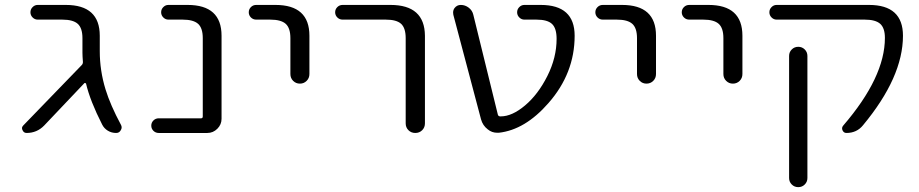

<svg xmlns="http://www.w3.org/2000/svg" viewBox="-20 -562 3728 779"><path d="M384.8 -354.5Q384.8 -275.4 408.2 -199.2Q427.7 -135.7 470.7 -55.7Q473.6 -50.8 473.6 -44.9Q473.6 -39.1 469.7 -33.2Q463.9 -22.5 451.2 -22.5Q432.6 -22.5 417.5 -31.7Q402.3 -41 394.5 -56.6Q345.7 -152.3 329.1 -222.7Q328.1 -224.6 325.7 -225.1Q323.2 -225.6 322.3 -224.6L159.2 -52.7Q129.9 -22.5 87.9 -22.5Q76.2 -22.5 71.3 -34.2Q69.3 -38.1 69.3 -42Q69.3 -47.9 74.2 -52.7L311.5 -297.9Q316.4 -302.7 316.4 -310.5Q314.5 -335 314.5 -347.7V-407.2Q314.5 -448.2 295.4 -465.3Q276.4 -482.4 232.4 -482.4H132.8Q121.1 -482.4 112.3 -491.2Q103.5 -500 103.5 -512.2Q103.5 -524.4 112.3 -533.2Q121.1 -542 132.8 -542H247.1Q384.8 -542 384.8 -417Z M802.7 -407.2Q802.7 -448.2 783.7 -465.3Q764.6 -482.4 720.7 -482.4H663.1Q651.4 -482.4 642.6 -491.2Q633.8 -500 633.8 -512.2Q633.8 -524.4 642.6 -533.2Q651.4 -542 663.1 -542H741.2Q878.9 -542 878.9 -417V-80.1Q878.9 -56.6 861.8 -39.6Q844.7 -22.5 821.3 -22.5H624Q611.3 -22.5 602.5 -31.2Q593.8 -40 593.8 -52.2Q593.8 -64.5 602.5 -73.2Q611.3 -82 624 -82H795.9Q802.7 -82 802.7 -89.8Z M1019.5 -482.4Q1006.8 -482.4 998 -491.2Q989.3 -500 989.3 -512.2Q989.3 -524.4 998 -533.2Q1006.8 -542 1019.5 -542H1097.7Q1235.4 -542 1235.4 -417V-261.7Q1235.4 -245.1 1224.1 -233.9Q1212.9 -222.7 1196.8 -222.7Q1180.7 -222.7 1169.4 -233.9Q1158.2 -245.1 1158.2 -261.7V-407.2Q1158.2 -448.2 1139.2 -465.3Q1120.1 -482.4 1076.2 -482.4Z M1370.1 -482.4Q1357.4 -482.4 1348.6 -491.2Q1339.8 -500 1339.8 -512.2Q1339.8 -524.4 1348.6 -533.2Q1357.4 -542 1370.1 -542H1564.5Q1703.1 -542 1704.1 -417V-61.5Q1704.1 -44.9 1692.9 -33.7Q1681.6 -22.5 1665 -22.5Q1648.4 -22.5 1637.2 -33.7Q1626 -44.9 1626 -61.5V-407.2Q1626 -448.2 1607.4 -465.3Q1588.9 -482.4 1544.9 -482.4Z M2011.7 -89.8Q2057.6 -89.8 2110.4 -134.3Q2163.1 -178.7 2200.7 -253.4Q2238.3 -328.1 2238.3 -404.3Q2238.3 -447.3 2219.7 -464.8Q2201.2 -482.4 2156.2 -482.4H2107.4Q2095.7 -482.4 2086.9 -491.2Q2078.1 -500 2078.1 -512.2Q2078.1 -524.4 2086.9 -533.2Q2095.7 -542 2107.4 -542H2173.8Q2311.5 -542 2311.5 -417Q2311.5 -264.6 2205.1 -143.6Q2110.4 -35.2 2003.9 -23.4Q2000 -23.4 1997.1 -23.4Q1975.6 -23.4 1959 -37.1Q1938.5 -52.7 1931.6 -78.1L1819.3 -502Q1818.4 -506.8 1818.4 -510.7Q1818.4 -521.5 1824.2 -529.3Q1834 -542 1849.6 -542Q1867.2 -542 1881.8 -530.8Q1896.5 -519.5 1900.4 -502L2000 -96.7Q2002 -89.8 2009.8 -89.8Z M2425.8 -482.4Q2413.1 -482.4 2404.3 -491.2Q2395.5 -500 2395.5 -512.2Q2395.5 -524.4 2404.3 -533.2Q2413.1 -542 2425.8 -542H2503.9Q2641.6 -542 2641.6 -417V-261.7Q2641.6 -245.1 2630.4 -233.9Q2619.1 -222.7 2603 -222.7Q2586.9 -222.7 2575.7 -233.9Q2564.5 -245.1 2564.5 -261.7V-407.2Q2564.5 -448.2 2545.4 -465.3Q2526.4 -482.4 2482.4 -482.4Z M2776.4 -482.4Q2763.7 -482.4 2754.9 -491.2Q2746.1 -500 2746.1 -512.2Q2746.1 -524.4 2754.9 -533.2Q2763.7 -542 2776.4 -542H2854.5Q2992.2 -542 2992.2 -417V-261.7Q2992.2 -245.1 2981 -233.9Q2969.7 -222.7 2953.6 -222.7Q2937.5 -222.7 2926.3 -233.9Q2915 -245.1 2915 -261.7V-407.2Q2915 -448.2 2896 -465.3Q2877 -482.4 2833 -482.4Z M3181.6 160.2V-335Q3181.6 -350.6 3192.4 -361.3Q3203.1 -372.1 3218.8 -372.1Q3234.4 -372.1 3245.1 -361.3Q3255.9 -350.6 3255.9 -335V160.2Q3255.9 175.8 3245.1 186.5Q3234.4 197.3 3218.8 197.3Q3203.1 197.3 3192.4 186.5Q3181.6 175.8 3181.6 160.2ZM3505.9 -542Q3643.6 -542 3643.6 -417Q3643.6 -249 3481.4 -53.7Q3456.1 -22.5 3414.1 -22.5Q3403.3 -22.5 3398.4 -33.2Q3393.6 -43.9 3401.4 -52.7Q3570.3 -249 3570.3 -408.2Q3570.3 -448.2 3551.3 -465.3Q3532.2 -482.4 3488.3 -482.4H3130.9Q3119.1 -482.4 3110.4 -491.2Q3101.6 -500 3101.6 -512.2Q3101.6 -524.4 3110.4 -533.2Q3119.1 -542 3130.9 -542Z"/></svg>

Font: Gen Jyuu Gothic Normal
Style: Regular
Weight: 300
Designer: [Source Han Sans]
Ryoko NISHIZUKA  (kana & ideographs); Paul D. Hunt (Latin, Greek & Cyrillic); Wenlong ZHANG  (bopomofo
Version: Version 1.002.20150607